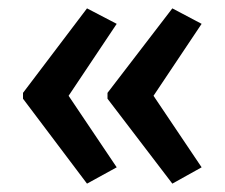

<svg xmlns="http://www.w3.org/2000/svg" viewBox="-20 -496 537 459"><path d="M35 -274 188 -476 259 -439 144 -267 259 -96 188 -57 35 -260ZM237 -274 392 -476 462 -439 347 -267 462 -96 392 -57 237 -260Z"/></svg>

Font: Noto Sans Georgian Condensed Medium
Style: Regular
Weight: 500
Width: 3
Designer: Monotype Design Team, Akaki Razmadze
Foundry: Google LLC
Version: Version 2.005; ttfautohint (v1.8.4.7-5d5b)